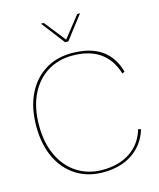

<svg xmlns="http://www.w3.org/2000/svg" viewBox="-135 -1024 938 1130"><g transform="rotate(-15 334.0 -459.0)"><path d="M462 -929 353 -787H333L224 -929H241L343 -800L445 -929ZM632 -176Q605 -88 532.5 -38.5Q460 11 353 11Q260 11 189.5 -33.5Q119 -78 80 -159.5Q41 -241 41 -352Q41 -464 80 -545Q119 -626 189 -670.5Q259 -715 353 -715Q575 -715 626 -529L611 -522Q557 -700 353 -700Q265 -700 198.5 -657.5Q132 -615 95 -537Q58 -459 58 -352Q58 -246 95.5 -167.5Q133 -89 199.5 -46.5Q266 -4 353 -4Q454 -4 522.5 -50.5Q591 -97 616 -182Z"/></g></svg>

Font: Prodigy Sans Thin
Style: Regular
Weight: 100
Designer: Wei Huang
Foundry: Wei Huang
Version: Version 1.003; ttfautohint (v1.8.3)